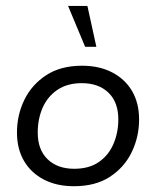

<svg xmlns="http://www.w3.org/2000/svg" viewBox="-20 -634 540 664"><path d="M235.7 10Q176.1 10 131.7 -13Q87.3 -36.1 63 -77.5Q38.7 -119 38.7 -175.8Q38.7 -236 64.1 -288.5Q89.6 -341 139.6 -373.8Q189.6 -406.7 263.9 -406.7Q323.6 -406.7 368 -383.6Q412.3 -360.6 436.7 -319.2Q461 -277.7 461 -220.9Q461 -161 435.8 -108.4Q410.5 -55.7 360.6 -22.9Q310.7 10 235.7 10ZM236.7 -50.3Q288.2 -50.3 322 -73.8Q355.7 -97.2 372.4 -136.3Q389.2 -175.4 389.2 -221.3Q389.2 -280.6 355.1 -313.5Q321.1 -346.4 262.9 -346.4Q212.1 -346.4 178 -322.9Q144 -299.5 127.2 -260.9Q110.5 -222.3 110.5 -175.4Q110.5 -116.1 144.7 -83.2Q179 -50.3 236.7 -50.3ZM274.4 -472.2 215.4 -613.5H282.3L313.2 -472.2Z"/></svg>

Font: Rokkitt SemiBold
Style: Italic
Weight: 600
Italic angle: -9°
Designer: Vernon Adams
Foundry: Vernon Adams
Version: Version 3.103